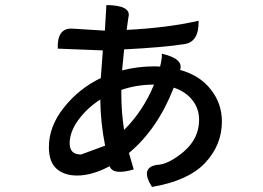

<svg xmlns="http://www.w3.org/2000/svg" viewBox="-20 -689 1040 758"><path d="M400 -669Q500 -668 487 -620Q490 -643 480 -571Q640 -579 764 -607Q766 -524 709 -515Q627 -502 470 -494L462 -411Q523 -427 589 -427Q604 -427 612 -426Q614 -434 616 -444Q618 -454 619 -464V-477Q706 -457 691 -413Q769 -391 812 -336Q856 -281 856 -209Q856 -116 789 -45Q722 25 580 49Q532 -27 599 -38Q644 -39 705 -90Q766 -142 766 -216Q766 -260 740 -293Q714 -327 666 -343Q602 -179 489 -85L508 -20Q425 4 413 -33Q344 4 284 4Q234 4 203 -23Q173 -50 173 -108Q173 -190 232 -264Q291 -339 378 -381L386 -490L208 -497Q205 -579 265 -576L394 -568L400 -669ZM459 -321Q459 -244 470 -176Q546 -252 588 -355Q520 -355 459 -334ZM255 -123Q255 -79 300 -79L395 -114Q377 -203 376 -296Q324 -263 289 -215Q255 -168 255 -123Z"/></svg>

Font: Swei Half Moon CJK SC
Style: Medium
Weight: 500
Version: Version 2.071